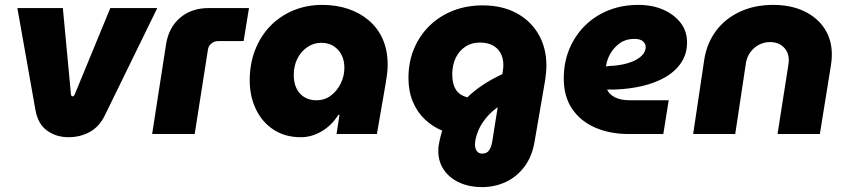

<svg xmlns="http://www.w3.org/2000/svg" viewBox="-20 -548 3463 785"><path d="M260 13Q210 13 172.5 -14Q135 -41 125 -98L51 -515H237L270 -163Q270 -159 272 -156.5Q274 -154 277 -154Q282 -154 286 -163L431 -515H623L408 -75Q386 -30 347 -8.5Q308 13 260 13Z M602 0 659 -367Q670 -436 716.5 -475.5Q763 -515 833 -515H998L976 -380H872Q856 -380 844 -370Q832 -360 830 -344L776 0Z M1210 13Q1146 13 1099 -17.5Q1052 -48 1026.5 -101Q1001 -154 1001 -220Q1001 -287 1023 -343.5Q1045 -400 1084.5 -441Q1124 -482 1178.5 -505Q1233 -528 1298 -528Q1354 -528 1402.5 -512Q1451 -496 1488 -464.5Q1525 -433 1545 -387.5Q1565 -342 1565 -283Q1565 -269 1563.5 -254Q1562 -239 1557 -208L1521 0H1356L1368 -78H1363Q1336 -35 1295 -11Q1254 13 1210 13ZM1273 -138Q1307 -138 1332.5 -157Q1358 -176 1373 -206.5Q1388 -237 1388 -271Q1388 -301 1376.5 -323.5Q1365 -346 1344 -359.5Q1323 -373 1294 -373Q1262 -373 1236 -355Q1210 -337 1195.5 -307.5Q1181 -278 1181 -241Q1181 -210 1192 -187Q1203 -164 1224 -151Q1245 -138 1273 -138Z M1950 217Q1900 217 1859.5 199Q1819 181 1795.5 147.5Q1772 114 1772 69Q1772 49 1777.5 25.5Q1783 2 1788 -14Q1749 -30 1717.5 -59.5Q1686 -89 1668 -132Q1650 -175 1650 -229Q1650 -295 1673 -349.5Q1696 -404 1737 -443.5Q1778 -483 1833 -504.5Q1888 -526 1953 -526Q2033 -526 2091.5 -494.5Q2150 -463 2182 -407.5Q2214 -352 2214 -279Q2214 -266 2212.5 -251Q2211 -236 2209 -221L2166 29Q2156 91 2124.5 133Q2093 175 2048 196Q2003 217 1950 217ZM1951 80Q1970 80 1979 67.5Q1988 55 1992 34L2015 -110Q1994 -95 1979 -79Q1964 -63 1953 -46.5Q1942 -30 1935.5 -14Q1929 2 1925.5 16.5Q1922 31 1922 43Q1922 59 1929.5 69.5Q1937 80 1951 80ZM1891 -150Q1916 -175 1951.5 -199Q1987 -223 2034 -245L2036 -259Q2037 -265 2037.5 -271Q2038 -277 2038 -282Q2038 -310 2026.5 -331Q2015 -352 1993.5 -363Q1972 -374 1942 -374Q1908 -374 1883 -357.5Q1858 -341 1844 -313Q1830 -285 1829 -247Q1829 -218 1836 -198Q1843 -178 1857 -166.5Q1871 -155 1891 -150Z M2551 0Q2474 0 2414 -26Q2354 -52 2319.5 -102.5Q2285 -153 2285 -227Q2285 -293 2308 -348Q2331 -403 2372 -443.5Q2413 -484 2468.5 -506Q2524 -528 2590 -528Q2647 -528 2691.5 -508.5Q2736 -489 2762.5 -455Q2789 -421 2789 -375Q2789 -327 2764.5 -291Q2740 -255 2698.5 -231.5Q2657 -208 2604.5 -196Q2552 -184 2495 -182Q2486 -182 2478 -182Q2470 -182 2462 -182Q2470 -163 2493.5 -150.5Q2517 -138 2557 -138H2714L2692 0ZM2457 -277Q2460 -277 2463 -277Q2466 -277 2469 -278Q2513 -280 2542.5 -288.5Q2572 -297 2589 -308.5Q2606 -320 2613 -332Q2620 -344 2620 -355Q2620 -369 2609 -379Q2598 -389 2573 -389Q2539 -389 2515 -372Q2491 -355 2476.5 -330.5Q2462 -306 2459 -283Q2458 -281 2457.5 -279.5Q2457 -278 2457 -277Z M2814 0 2860 -308Q2871 -373 2908 -422.5Q2945 -472 3005 -500Q3065 -528 3141 -528Q3213 -528 3267 -502.5Q3321 -477 3351 -431.5Q3381 -386 3381 -325Q3381 -315 3380 -302.5Q3379 -290 3377 -279L3332 0H3159L3203 -281Q3204 -286 3204.5 -292.5Q3205 -299 3205 -302Q3205 -335 3183.5 -355.5Q3162 -376 3128 -376Q3103 -376 3082 -364.5Q3061 -353 3047.5 -334Q3034 -315 3030 -292L2986 0Z"/></svg>

Font: MuseoModerno Thin ExtraBold
Style: Italic
Weight: 800
Italic angle: -9°
Version: Version 1.003